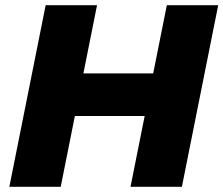

<svg xmlns="http://www.w3.org/2000/svg" viewBox="-20 -720 861 740"><path d="M623 -700H821L681 0H483ZM214 0H16L156 -700H354ZM552 -273H255L288 -437H585Z"/></svg>

Font: Montserrat Thin ExtraBold
Style: Italic
Weight: 800
Italic angle: -11.3°
Version: Version 9.000